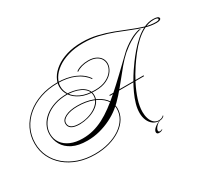

<svg xmlns="http://www.w3.org/2000/svg" viewBox="-283 -1391 2439 2211"><g transform="rotate(-30 937.0 -286.0)"><path d="M1328 271Q1283 271 1248 246.5Q1213 222 1193.5 178Q1174 134 1174 78Q1174 22 1191.5 -39Q1209 -100 1237 -161Q1265 -222 1297.5 -278.5Q1330 -335 1361.5 -382Q1393 -429 1417 -461Q1454 -512 1501.5 -567.5Q1549 -623 1604 -672Q1659 -721 1720 -751.5Q1781 -782 1845 -782Q1884 -782 1904 -774Q1924 -766 1924 -749Q1924 -737 1907.5 -730Q1891 -723 1864 -723Q1793 -723 1718.5 -745.5Q1644 -768 1563.5 -801Q1483 -834 1396 -867Q1309 -900 1213.5 -922.5Q1118 -945 1013 -945Q901 -945 812.5 -918.5Q724 -892 662.5 -847.5Q601 -803 569 -749Q537 -695 537 -640Q537 -581 573 -527.5Q609 -474 682 -441Q755 -408 865 -408Q953 -408 1012.5 -437.5Q1072 -467 1102.5 -511.5Q1133 -556 1133 -601Q1133 -636 1114.5 -666Q1096 -696 1057.5 -714.5Q1019 -733 960 -733Q912 -733 870.5 -721Q829 -709 801 -688L793 -695Q823 -718 867 -730.5Q911 -743 960 -743Q1022 -743 1062.5 -723Q1103 -703 1123 -671.5Q1143 -640 1143 -603Q1143 -555 1111.5 -507.5Q1080 -460 1018 -429Q956 -398 864 -398Q750 -398 674.5 -433.5Q599 -469 561.5 -525.5Q524 -582 524 -645Q524 -702 556 -758Q588 -814 650 -860Q712 -906 801.5 -933.5Q891 -961 1005 -961Q1109 -961 1204.5 -938Q1300 -915 1388.5 -881.5Q1477 -848 1558.5 -814.5Q1640 -781 1715.5 -758Q1791 -735 1861 -735Q1884 -735 1894.5 -739.5Q1905 -744 1905 -752Q1905 -760 1891 -765.5Q1877 -771 1852 -771Q1783 -771 1719.5 -738.5Q1656 -706 1600 -653.5Q1544 -601 1495 -538Q1446 -475 1405 -413Q1353 -335 1308.5 -247.5Q1264 -160 1236.5 -74.5Q1209 11 1209 85Q1209 132 1222 172.5Q1235 213 1261.5 237.5Q1288 262 1328 262Q1349 262 1364.5 255Q1380 248 1393 235L1395 244Q1382 257 1366 264Q1350 271 1328 271ZM495 238Q377 238 277.5 204Q178 170 104.5 108Q31 46 -9.5 -37.5Q-50 -121 -50 -220Q-50 -323 -7 -411Q36 -499 114 -564Q192 -629 297.5 -665Q403 -701 527 -701Q655 -701 753.5 -659Q852 -617 904 -540L897 -533Q846 -609 750.5 -650Q655 -691 527 -691Q405 -691 301.5 -656Q198 -621 121.5 -557.5Q45 -494 2.5 -408Q-40 -322 -40 -220Q-40 -123 0 -41Q40 41 112 101Q184 161 281.5 194.5Q379 228 495 228Q597 228 684 203.5Q771 179 835.5 135Q900 91 936 31.5Q972 -28 972 -98Q972 -170 923 -225.5Q874 -281 788 -313Q702 -345 592 -345Q498 -345 440 -316.5Q382 -288 382 -243Q382 -163 516 -163Q571 -163 624.5 -177.5Q678 -192 721 -218.5Q764 -245 790 -281Q816 -317 816 -362Q816 -406 790.5 -437Q765 -468 725 -487Q685 -506 640 -514.5Q595 -523 556 -523Q466 -523 393.5 -499Q321 -475 269.5 -433.5Q218 -392 190 -339Q162 -286 162 -228Q162 -158 199.5 -105.5Q237 -53 304.5 -24Q372 5 463 5Q537 5 605 -12.5Q673 -30 740 -64.5Q807 -99 877 -150.5Q947 -202 1024.5 -270.5Q1102 -339 1191.5 -424.5Q1281 -510 1387 -612Q1406 -630 1444 -658.5Q1482 -687 1534 -715Q1586 -743 1646 -758L1672 -753Q1608 -740 1553 -711.5Q1498 -683 1457 -653Q1416 -623 1393 -603Q1336 -552 1281.5 -487Q1227 -422 1172.5 -353Q1118 -284 1060.5 -219Q1003 -154 940 -103Q885 -59 814 -23.5Q743 12 662.5 33Q582 54 497 54Q379 54 302.5 15.5Q226 -23 189 -87Q152 -151 152 -228Q152 -288 180 -343Q208 -398 261 -440.5Q314 -483 389 -508Q464 -533 557 -533Q593 -533 639 -524.5Q685 -516 728 -496Q771 -476 798.5 -442.5Q826 -409 826 -360Q826 -313 799 -275Q772 -237 726.5 -210Q681 -183 626.5 -168.5Q572 -154 516 -153Q372 -153 372 -243Q372 -293 433 -324Q494 -355 592 -355Q705 -355 793 -322Q881 -289 931.5 -231Q982 -173 982 -98Q982 -26 945.5 35Q909 96 843 141.5Q777 187 688 212.5Q599 238 495 238ZM973 -264 979 -275H1431V-264ZM1305 366V374Q1285 389 1256 389Q1225 389 1225 363Q1225 338 1255 311.5Q1285 285 1328 269L1327 274Q1310 280 1293 295Q1276 310 1265 327Q1254 344 1254 358Q1254 377 1274 377Q1294 377 1305 366Z"/></g></svg>

Font: Ballet
Style: Regular
Weight: 400
Designer: Maximiliano R. Sproviero
Foundry: Omnibus-Type
Version: Version 1.100